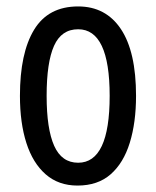

<svg xmlns="http://www.w3.org/2000/svg" viewBox="-20 -567 485 597"><path d="M403 -269Q403 -186 383.5 -123Q364 -60 324 -25Q284 10 221 10Q162 10 122 -25Q82 -60 62 -122.5Q42 -185 42 -269Q42 -402 86 -474.5Q130 -547 223 -547Q309 -547 356 -476.5Q403 -406 403 -269ZM125 -269Q125 -166 148.5 -113.5Q172 -61 223 -61Q321 -61 321 -269Q321 -476 223 -476Q171 -476 148 -424.5Q125 -373 125 -269Z"/></svg>

Font: Noto Sans Lao ExtraCondensed
Style: Regular
Weight: 400
Width: 2
Designer: Monotype Design Team
Foundry: Monotype Imaging Inc.
Version: Version 2.003; ttfautohint (v1.8.4.7-5d5b)